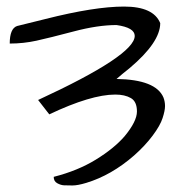

<svg xmlns="http://www.w3.org/2000/svg" viewBox="-20 -566 549 588"><path d="M470.7 -495.1Q470.7 -436.5 377 -357.4Q353.5 -338.9 336.9 -324.2Q457 -322.3 480.5 -267.6Q485.4 -254.9 485.4 -241.2Q485.4 -227.5 478 -204.6Q470.7 -181.6 447.3 -150.4Q423.8 -119.1 390.6 -89.8Q321.3 -29.3 244.1 -5.9Q217.8 2 201.7 2Q185.5 2 175.8 1.5Q166 1 155.3 -4.9Q144.5 -10.7 144.5 -24.4Q217.8 -43 273.4 -77.1Q329.1 -111.3 361.3 -148.4Q399.4 -194.3 399.4 -224.6Q399.4 -254.9 380.9 -265.6Q362.3 -276.4 333 -276.4Q258.8 -276.4 130.9 -215.8L96.7 -259.8Q392.6 -396.5 392.6 -456.1Q392.6 -481.4 336.9 -489.3Q279.3 -489.3 205.6 -469.7Q131.8 -450.2 91.8 -441.4Q51.8 -432.6 9.8 -432.6Q9.8 -478.5 32.2 -486.3Q73.2 -496.1 119.1 -507.8Q269.5 -545.9 359.9 -545.9Q450.2 -545.9 470.7 -495.1Z"/></svg>

Font: Architects Daughter
Style: Regular
Weight: 400
Designer: Kimberly Geswein
Foundry: Kimberly Geswein
Version: Version 1.003 2010